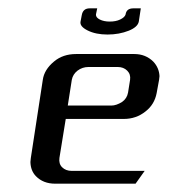

<svg xmlns="http://www.w3.org/2000/svg" viewBox="-20 -442 406 462"><path d="M53.2 -52.2Q53.2 -53.2 54.2 -62L83 -250Q86.4 -274.4 109.9 -293.9Q131.3 -312 163.1 -312H303.2Q330.6 -312 349.1 -293.5Q362.8 -278.8 363.8 -258.8Q363.8 -256.8 362.8 -250L356.9 -217.8Q351.6 -190.4 330.1 -173.8Q307.6 -155.8 277.8 -155.8H138.2L123 -62Q121.1 -47.9 129.4 -39.6Q138.2 -30.8 152.8 -30.8H328.1L306.2 0H112.8Q84 0 66.4 -18.1Q53.7 -31.2 53.2 -52.2ZM143.1 -188H248Q259.8 -188 273.9 -196.8Q285.6 -205.1 288.1 -219.2L293 -250Q294.9 -263.2 286.1 -272Q277.3 -280.8 263.2 -280.8H192.9Q178.2 -280.8 166.5 -272Q155.3 -263.2 152.8 -250ZM173.8 -390.1 176.8 -405.8Q179.7 -421.9 195.8 -421.9H213.9L210.9 -407.2Q210.4 -399.9 220.2 -395Q230 -390.1 244.1 -390.1Q258.8 -390.1 269 -395Q280.3 -400.4 282.2 -407.2Q284.2 -421.9 300.8 -421.9H318.8L314 -390.1Q311.5 -377 290 -368.2Q266.6 -358.9 238.8 -358.9Q210.4 -358.9 190.9 -368.7Q171.4 -378.4 173.8 -390.1Z"/></svg>

Font: Hhenum
Style: Italic
Weight: 400
Designer: T. Christopher White
Version: Version 1.0